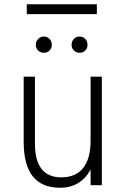

<svg xmlns="http://www.w3.org/2000/svg" viewBox="-20 -872 596 904"><path d="M263.5 12Q177 12 134.2 -41.8Q91.5 -95.5 91.5 -204.5V-511H144.5V-195Q144.5 -116.5 175.5 -76.8Q206.5 -37 268.5 -37Q336.5 -37 371.5 -81Q406.5 -125 406.5 -209.5V-511H459.5V0H406.5V-73.5Q384 -32 347.8 -10Q311.5 12 263.5 12ZM354.5 -623.5Q339 -623.5 328 -634.2Q317 -645 317 -661Q317 -677.5 328 -688.8Q339 -700 354.5 -700Q371 -700 381.5 -688.8Q392 -677.5 392 -661Q392 -645 381.5 -634.2Q371 -623.5 354.5 -623.5ZM186.5 -623.5Q170.5 -623.5 159.5 -634.2Q148.5 -645 148.5 -661Q148.5 -677.5 159.8 -688.8Q171 -700 186 -700Q202.5 -700 213.2 -688.8Q224 -677.5 224 -661Q224 -645 213.2 -634.2Q202.5 -623.5 186.5 -623.5ZM106 -805.5V-852H436V-805.5Z"/></svg>

Font: Overpass ExtraLight
Style: Regular
Weight: 250
Designer: Delve Withrington, Dave Bailey, Thomas Jockin
Foundry: Delve Fonts LLC
Version: Version 4.000